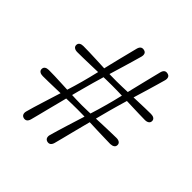

<svg xmlns="http://www.w3.org/2000/svg" viewBox="-182 -855 1012 1012"><g transform="rotate(45 323.5 -349.0)"><path d="M252.5 -344Q247.5 -326.5 240.8 -301Q234 -275.5 226.5 -246Q219 -216.5 211 -185.2Q203 -154 195.2 -123.8Q187.5 -93.5 180.8 -66.8Q174 -40 168.5 -19.5Q160.5 7 138 2.5Q126 -0.5 122 -9.8Q118 -19 121.5 -32Q126 -50 133.8 -75.2Q141.5 -100.5 150.8 -130.2Q160 -160 169.8 -191Q179.5 -222 189 -252Q198.5 -282 206.2 -308Q214 -334 219 -353Q224 -371.5 230.5 -397Q237 -422.5 244 -452.2Q251 -482 258.5 -513.5Q266 -545 273.5 -575.2Q281 -605.5 287.8 -632Q294.5 -658.5 299.5 -678.5Q307 -704.5 329.5 -700Q342.5 -697.5 346.2 -688.2Q350 -679 346.5 -665.5Q341.5 -647 334 -621.8Q326.5 -596.5 317.8 -566.5Q309 -536.5 299.5 -505.5Q290 -474.5 281 -444.5Q272 -414.5 264.8 -388.8Q257.5 -363 252.5 -344ZM345 -480.5Q362.5 -480.5 387.2 -481.2Q412 -482 440.5 -483Q469 -484 497.8 -485Q526.5 -486 551.8 -486.8Q577 -487.5 596 -487.5Q609.5 -487.5 618 -481.8Q626.5 -476 626.5 -465Q626.5 -454 618 -448Q609.5 -442 595.5 -442Q578.5 -442 553.5 -442.8Q528.5 -443.5 500 -444.5Q471.5 -445.5 442.5 -446.5Q413.5 -447.5 388.2 -448Q363 -448.5 344.5 -448.5Q326.5 -448.5 300.8 -448Q275 -447.5 245.8 -446.5Q216.5 -445.5 187.5 -444.8Q158.5 -444 133.2 -443.5Q108 -443 90.5 -443Q77 -443 68.5 -448.8Q60 -454.5 60 -465.5Q60 -477 68.5 -482.8Q77 -488.5 90.5 -488.5Q109.5 -488.5 135.2 -487.8Q161 -487 190 -485.8Q219 -484.5 247.8 -483.2Q276.5 -482 302 -481Q327.5 -480 345 -480.5ZM305 -230.5Q287 -230.5 261.2 -230Q235.5 -229.5 206.2 -228.5Q177 -227.5 148 -226.8Q119 -226 93.8 -225.5Q68.5 -225 51 -225Q37.5 -225 29 -230.8Q20.5 -236.5 20.5 -247.5Q20.5 -259 29 -264.8Q37.5 -270.5 51 -270.5Q70 -270.5 95.8 -269.8Q121.5 -269 150.5 -267.5Q179.5 -266 208.2 -264.8Q237 -263.5 262.5 -262.8Q288 -262 305.5 -262Q323 -262 347.8 -262.8Q372.5 -263.5 401 -264.5Q429.5 -265.5 458.2 -266.8Q487 -268 512.2 -268.5Q537.5 -269 556.5 -269.5Q570 -269.5 578.5 -263.8Q587 -258 587 -247Q587 -235.5 578.5 -229.8Q570 -224 556 -223.5Q539 -224 514 -224.5Q489 -225 460.5 -226Q432 -227 403 -228.2Q374 -229.5 348.5 -230Q323 -230.5 305 -230.5ZM344.5 -19.5Q336.5 7 314 2.5Q302 -0.5 298 -9.8Q294 -19 297.5 -32Q302.5 -50 310 -75.2Q317.5 -100.5 326.8 -130.2Q336 -160 345.8 -191Q355.5 -222 365 -252Q374.5 -282 382.2 -308Q390 -334 395 -353Q400.5 -371.5 406.8 -397Q413 -422.5 420.2 -452.2Q427.5 -482 435 -513.5Q442.5 -545 450 -575.2Q457.5 -605.5 464 -632Q470.5 -658.5 475.5 -678Q483 -705 505.5 -700Q518.5 -697.5 522.2 -688Q526 -678.5 522.5 -665.5Q517.5 -647 510 -621.5Q502.5 -596 493.8 -566.2Q485 -536.5 475.5 -505.5Q466 -474.5 457.2 -444.5Q448.5 -414.5 441 -388.8Q433.5 -363 428.5 -344Q424 -326.5 417.2 -301Q410.5 -275.5 402.8 -246Q395 -216.5 387 -185.2Q379 -154 371.2 -123.8Q363.5 -93.5 356.8 -66.8Q350 -40 344.5 -19.5Z"/></g></svg>

Font: Fraunces 17pt
Style: Regular
Weight: 400
Version: Version 1.000;[b76b70a41]